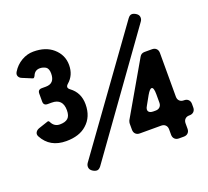

<svg xmlns="http://www.w3.org/2000/svg" viewBox="-123 -866 1118 1030"><g transform="rotate(-20 436.0 -351.0)"><path d="M286 -3Q275 11 263.5 11Q252 11 239 2.5Q226 -6 224 -19Q222 -32 230 -44L702 -698Q713 -713 725 -713Q736 -713 749 -704.5Q762 -696 763.5 -683Q765 -670 757 -659ZM159 -505Q210 -505 210 -562Q210 -590 195 -600Q179 -609 162 -609Q133 -609 122 -581Q115 -567 108 -571L55 -593Q41 -598 36 -609.5Q31 -621 39 -634Q59 -667 91.5 -686Q124 -705 159.5 -705Q195 -705 222.5 -696Q250 -687 271 -669Q316 -630 316 -572Q316 -514 275 -479Q256 -462 277 -447Q327 -410 327 -344Q327 -272 280 -231Q238 -193 163 -193Q70 -193 30 -268Q23 -281 29 -292Q35 -303 49 -308L103 -326Q109 -328 112 -323L115 -319V-318Q130 -289 161 -289Q192 -289 207 -302.5Q222 -316 222 -348Q222 -414 159 -414H136Q113 -414 113 -437V-482Q113 -505 136 -505ZM702 -33V-64Q702 -79 693 -88Q684 -97 669 -97H547Q532 -97 523 -106Q514 -115 514 -130V-165Q514 -172 518 -182L692 -483Q701 -499 720 -499H763Q778 -499 787 -490Q796 -481 796 -466V-216Q796 -201 805 -192Q814 -183 829 -183H831Q846 -183 855 -174Q864 -165 864 -150V-130Q864 -115 855 -106Q846 -97 831 -97H829Q814 -97 805 -88Q796 -79 796 -64V-33Q796 -18 787 -9Q778 0 763 0H735Q720 0 711 -9Q702 -18 702 -33ZM656 -183H669Q684 -183 693 -192Q702 -201 702 -216V-264Q702 -304 689 -304Q679 -304 662 -275L633 -223Q622 -205 628.5 -194Q635 -183 656 -183Z"/></g></svg>

Font: Tsunagi Gothic Black
Style: Regular
Weight: 900
Designer: Yoshimichi Ohira
Foundry: Positype
Version: Version 1.001